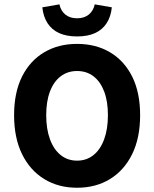

<svg xmlns="http://www.w3.org/2000/svg" viewBox="-20 -870 724 902"><path d="M342 12Q254.2 12 187.6 -28.9Q120.9 -69.9 83.5 -146.1Q46.2 -222.3 46.2 -328.9Q46.2 -435.4 83.5 -510.2Q120.9 -584.9 187.6 -624.3Q254.2 -663.8 342 -663.8Q430.3 -663.8 497 -624.3Q563.6 -584.9 601 -510.2Q638.3 -435.4 638.3 -328.9Q638.3 -222.3 601 -146.1Q563.6 -69.9 497 -28.9Q430.3 12 342 12ZM342 -115.3Q386.8 -115.3 419.2 -141.5Q451.7 -167.6 469.3 -215.7Q487 -263.7 487 -328.9Q487 -394 469.3 -440.4Q451.7 -486.7 419.2 -511.6Q386.8 -536.4 342 -536.4Q297.8 -536.4 265.1 -511.6Q232.4 -486.7 214.8 -440.4Q197.1 -394 197.1 -328.9Q197.1 -263.7 214.8 -215.7Q232.4 -167.6 265.1 -141.5Q297.8 -115.3 342 -115.3ZM342.1 -698.8Q292.5 -698.8 257.9 -714.5Q223.4 -730.2 203.5 -760.8Q183.6 -791.3 178.8 -835.6L259.2 -849.5Q265.8 -818.8 287.2 -801.5Q308.6 -784.1 342.1 -784.1Q375.6 -784.1 397 -801.5Q418.4 -818.8 425.1 -849.5L505.4 -835.6Q500.8 -791.3 480.8 -760.8Q460.9 -730.2 426.4 -714.5Q391.9 -698.8 342.1 -698.8Z"/></svg>

Font: Source Sans 3
Style: Regular
Weight: 200
Designer: Paul D. Hunt
Foundry: Adobe
Version: Version 3.046;hotconv 1.0.118;makeotfexe 2.5.65603